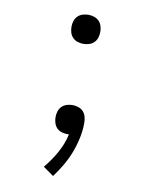

<svg xmlns="http://www.w3.org/2000/svg" viewBox="-84 -599 668 865"><g transform="rotate(10 250.0 -166.5)"><path d="M250 -405Q237 -405 224 -409Q211 -413 201.5 -422.5Q192 -432 188 -445Q184 -458 184 -472Q184 -485 188 -498Q192 -511 201.5 -520.5Q211 -530 224 -534Q237 -538 250 -538Q263 -538 276 -534Q289 -530 298.5 -520.5Q308 -511 312 -498Q316 -485 316 -472Q316 -458 312 -445Q308 -432 298.5 -422.5Q289 -413 276 -409Q263 -405 250 -405ZM219 205 171 171Q201 135 224 94Q247 53 257 8Q255 8 253 8Q251 8 249 8Q236 8 223 4Q210 0 201 -9.5Q192 -19 188 -32Q184 -45 184 -58Q184 -72 188 -85Q192 -98 201.5 -107.5Q211 -117 224 -121Q237 -125 250 -125Q264 -125 277.5 -120.5Q291 -116 300 -106Q309 -96 312.5 -82.5Q316 -69 316 -55Q316 -20 308.5 15Q301 50 288.5 82.5Q276 115 258 146Q240 177 219 205Z"/></g></svg>

Font: Iosevka Slab Light
Style: Regular
Weight: 300
Monospace: yes
Designer: Belleve Invis
Foundry: Belleve Invis
Version: Version 11.1.0; ttfautohint (v1.8.3)